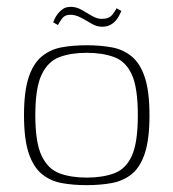

<svg xmlns="http://www.w3.org/2000/svg" viewBox="-20 -535 505 560"><path d="M233 5Q193 5 160 -1Q127 -7 102 -27.5Q77 -48 63.5 -89Q50 -130 50 -199Q50 -268 63.5 -309Q77 -350 102 -370.5Q127 -391 160 -397Q193 -403 233 -403Q272 -403 305.5 -397Q339 -391 364 -370.5Q389 -350 402.5 -309Q416 -268 416 -199Q416 -129 402.5 -88Q389 -47 364 -27Q339 -7 305.5 -1Q272 5 233 5ZM233 -17Q279 -17 313 -29.5Q347 -42 364.5 -80.5Q382 -119 382 -199Q382 -279 364.5 -317.5Q347 -356 313 -368.5Q279 -381 233 -381Q187 -381 153.5 -368.5Q120 -356 101.5 -317.5Q83 -279 83 -199Q83 -119 101.5 -80.5Q120 -42 153.5 -29.5Q187 -17 233 -17ZM278 -457Q262 -457 247 -466Q232 -475 216 -483.5Q200 -492 185 -492Q169 -492 161 -481Q153 -470 149 -462L135 -470Q137 -474 140 -481Q143 -488 149.5 -496Q156 -504 164.5 -509.5Q173 -515 187 -515Q203 -515 218.5 -506Q234 -497 248.5 -488.5Q263 -480 277 -480Q298 -480 307.5 -492Q317 -504 320 -511L334 -503Q332 -499 328.5 -491.5Q325 -484 318.5 -476Q312 -468 302 -462.5Q292 -457 278 -457Z"/></svg>

Font: Genos ExtraLight
Style: Regular
Weight: 250
Designer: Robert E. Leuschke
Foundry: Robert E. Leuschke
Version: Version 1.010